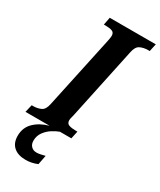

<svg xmlns="http://www.w3.org/2000/svg" viewBox="-256 -792 927 1109"><g transform="rotate(30 207.5 -237.0)"><path d="M-21 0 -9 -51H2Q29 -51 52 -61.5Q75 -72 83 -113L186 -594Q189 -608 190 -616.5Q191 -625 191 -629Q191 -651 174 -657Q157 -663 130 -663H119L129 -714H436L425 -663H414Q385 -663 362 -652Q339 -641 331 -600L231 -128Q228 -114 225 -103Q222 -92 222 -85Q222 -63 240 -57Q258 -51 285 -51H296L285 0ZM118 240Q66 240 37.5 214.5Q9 189 9 142Q9 87 45.5 51.5Q82 16 140 0H209Q189 7 164 22.5Q139 38 120.5 63Q102 88 102 121Q102 144 115.5 158Q129 172 151 172Q163 172 177 169Q191 166 207 162L195 224Q158 240 118 240Z"/></g></svg>

Font: Noto Serif Condensed
Style: Bold Italic
Weight: 700
Width: 3
Italic angle: -12°
Designer: Monotype Design Team
Foundry: Monotype Imaging Inc.
Version: Version 2.014